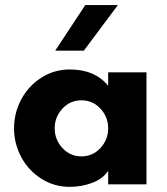

<svg xmlns="http://www.w3.org/2000/svg" viewBox="-20 -724 655 754"><path d="M442.9 -704.1 309.1 -524.9H196.8L314.9 -704.1ZM374.5 -142.8Q404.8 -175.8 404.8 -220.2Q404.8 -264.6 374.5 -297.4Q344.2 -330.1 299.8 -330.1Q255.4 -330.1 225.1 -297.4Q194.8 -264.6 194.8 -220.2Q194.8 -175.8 225.1 -142.8Q255.4 -109.9 299.8 -109.9Q344.2 -109.9 374.5 -142.8ZM555.2 -439.9V0H404.8V-53.2Q383.8 -21.5 342 -5.9Q300.3 9.8 253.9 9.8Q192.9 9.8 142.3 -22.2Q91.8 -54.2 63.5 -106.9Q35.2 -159.7 35.2 -220.2Q35.2 -280.8 63.5 -333.7Q91.8 -386.7 142.3 -418.9Q192.9 -451.2 253.9 -451.2Q352.5 -451.2 404.8 -387.2V-439.9Z"/></svg>

Font: Glacial Indifference
Style: Bold
Weight: 700
Version: Version 1.001